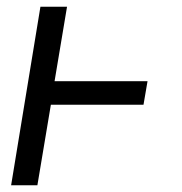

<svg xmlns="http://www.w3.org/2000/svg" viewBox="-20 -550 540 570"><path d="M13 0 100 -530H179L142 -309H418L406 -239H131L91 0Z"/></svg>

Font: Iosevka Curly Slab Oblique
Style: Regular
Weight: 400
Italic angle: -9°
Monospace: yes
Designer: Belleve Invis
Foundry: Belleve Invis
Version: Version 11.1.0; ttfautohint (v1.8.3)